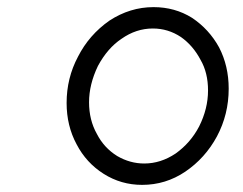

<svg xmlns="http://www.w3.org/2000/svg" viewBox="-20 -525 682 539"><path d="M379 -6C423 -6 463.3 -18.3 500 -43C537.3 -68.3 567 -101.3 589 -142C611 -183.3 622 -228 622 -276C622 -318.7 613 -357.3 595 -392C576.3 -426 551 -453.7 519 -475C487 -495 451 -505 411 -505C367 -505 325.7 -492.3 287 -467C249 -440.3 219.7 -406.7 199 -366C177.7 -326 167 -282.7 167 -236C167 -193.3 176.3 -154.7 195 -120C213 -85.3 238.3 -57.7 271 -37C303.7 -16.3 339.7 -6 379 -6ZM385 -66C358.3 -66 333 -73 309 -87C284.3 -102.3 265.3 -123 252 -149C237.3 -175 230 -204.7 230 -238C230 -271.3 238.3 -305.3 255 -340C273 -373.3 295 -398.7 321 -416C348.3 -435.3 377.7 -445 409 -445C437.7 -445 464 -437 488 -421C510.7 -405 529 -383.7 543 -357C557 -333 564 -304.3 564 -271C564 -237 555.7 -203.3 539 -170C523 -139.3 501 -114 473 -94C445 -75.3 415.7 -66 385 -66Z"/></svg>

Font: naYanakamik
Style: Regular
Weight: 500
Designer: Nagarjuna G.,Vikas B.,Ruchir J.,Tushar G.,Vinay J.
Foundry: gnowledge lab
Version: 1.1